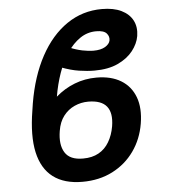

<svg xmlns="http://www.w3.org/2000/svg" viewBox="-54 -809 762 867"><g transform="rotate(-5 327.0 -375.0)"><path d="M388.2 -453.6Q454.6 -453.6 499.3 -426.5Q543.9 -399.4 562.7 -349.1Q581.5 -298.8 569.8 -228.5Q558.1 -159.2 520 -105.5Q481.9 -51.8 421.9 -21Q361.8 9.8 285.2 9.8Q202.6 9.8 152.3 -28.3Q102.1 -66.4 85.4 -141.8Q68.8 -217.3 87.4 -330.6L92.3 -362.8Q112.8 -484.4 161.1 -573.5Q209.5 -662.6 280.5 -711.2Q351.6 -759.8 439.5 -759.8Q492.7 -759.8 527.8 -742.7Q563 -725.6 578.9 -695.3Q594.7 -665 588.4 -624.5Q582.5 -589.8 557.6 -558.1Q532.7 -526.4 489.3 -506.1Q445.8 -485.8 382.8 -485.8Q350.6 -485.8 313.2 -491.5Q275.9 -497.1 232.4 -513.7L276.9 -600.1Q307.1 -587.4 335.2 -581.5Q363.3 -575.7 386.2 -575.7Q419.4 -575.7 439 -587.4Q458.5 -599.1 461.9 -615.2Q465.3 -633.3 452.6 -647.7Q439.9 -662.1 405.3 -662.1Q365.2 -662.1 332.3 -639.6Q299.3 -617.2 273.4 -578.4Q247.6 -539.6 230 -489.3Q212.4 -439 203.1 -383.3Q241.7 -417 288.6 -435.3Q335.4 -453.6 388.2 -453.6ZM341.8 -348.6Q309.1 -348.6 279.5 -335.2Q250 -321.8 229.5 -295.2Q209 -268.6 202.6 -228Q192.4 -166.5 214.8 -130.4Q237.3 -94.2 297.4 -94.7Q338.4 -94.7 367.7 -111.1Q397 -127.4 415 -158Q433.1 -188.5 439.9 -228.5Q449.7 -288.6 425.3 -318.6Q400.9 -348.6 341.8 -348.6Z"/></g></svg>

Font: Inter 17pt SemiBold
Style: Italic
Weight: 600
Italic angle: -9.3988°
Version: Version 4.001;git-66647c0bb